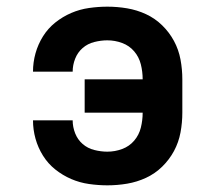

<svg xmlns="http://www.w3.org/2000/svg" viewBox="-20 -548 640 576"><path d="M302 8Q275 8 247 4Q219 0 193.5 -11Q168 -22 146 -39.5Q124 -57 109 -81Q94 -105 86.5 -132Q79 -159 79 -187Q79 -187 79 -187Q79 -187 79 -187H198Q198 -187 198 -187Q198 -187 198 -187Q198 -167 205.5 -148Q213 -129 228 -116Q243 -103 263 -98Q283 -93 302 -93Q325 -93 346.5 -101Q368 -109 382.5 -126Q397 -143 402.5 -165Q408 -187 408 -210H234V-310H408Q408 -333 402.5 -355Q397 -377 382.5 -394Q368 -411 346.5 -419Q325 -427 302 -427Q283 -427 263 -422Q243 -417 228 -404Q213 -391 205.5 -372Q198 -353 198 -333Q198 -333 198 -333Q198 -333 198 -333H79Q79 -333 79 -333Q79 -333 79 -333Q79 -361 86.5 -388Q94 -415 109 -439Q124 -463 146 -480.5Q168 -498 193.5 -509Q219 -520 247 -524Q275 -528 302 -528Q332 -528 361.5 -523Q391 -518 418 -505.5Q445 -493 466.5 -472Q488 -451 502 -425Q516 -399 521.5 -369.5Q527 -340 527 -310V-210Q527 -180 521.5 -150.5Q516 -121 502 -95Q488 -69 466.5 -48Q445 -27 418 -14.5Q391 -2 361.5 3Q332 8 302 8Z"/></svg>

Font: Zed Sans Extended
Style: Bold
Weight: 700
Width: 7
Designer: Belleve Invis
Foundry: Belleve Invis
Version: Version 1.0.0; ttfautohint (v1.8.4)